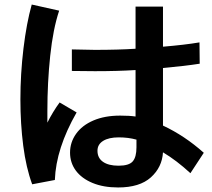

<svg xmlns="http://www.w3.org/2000/svg" viewBox="-20 -803 934 847"><path d="M699 -131Q695 -65 645.5 -20.5Q596 24 501 24Q436 24 388 4Q340 -16 314.5 -50.5Q289 -85 289 -130Q289 -175 315.5 -212.5Q342 -250 392 -271.5Q442 -293 510 -293Q551 -293 578 -289V-494Q502 -489 399 -489L297 -490V-585L399 -583Q502 -583 578 -588V-774H699V-597Q795 -605 860 -616L861 -522Q798 -512 699 -503V-249Q795 -204 879 -129L820 -39Q758 -96 699 -131ZM70 -364Q70 -477 83.5 -589Q97 -701 120 -783L241 -756Q214 -675 201.5 -557Q189 -439 189 -313V-282V-278V-262Q213 -310 243 -351L318 -307Q227 -148 222 -9L122 10Q95 -63 82.5 -160Q70 -257 70 -364ZM504 -197Q460 -197 435 -181.5Q410 -166 410 -138Q410 -106 434.5 -89Q459 -72 503 -72Q549 -72 565.5 -91Q582 -110 582 -153V-187Q546 -197 504 -197Z"/></svg>

Font: 카카오 큰글씨 ExtraBold
Style: Regular
Weight: 800
Designer: Park Young-rak; Lee Sang-min; Kim Jung-jin; Min Bon; Park Min-gyu;
Foundry: Kakao Corporation
Version: Version 2.003